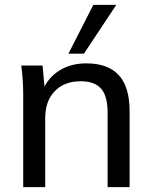

<svg xmlns="http://www.w3.org/2000/svg" viewBox="-20 -774 629 794"><path d="M76 0V-384Q76 -413 74 -443Q72 -473 68 -503H156L166 -395H154Q177 -452 225 -482Q273 -512 337 -512Q426 -512 471 -463.5Q516 -415 516 -313V0H425V-308Q425 -377 398 -407.5Q371 -438 314 -438Q246 -438 206.5 -397Q167 -356 167 -286V0ZM263 -552 366 -754H461L327 -552Z"/></svg>

Font: Mulish Medium
Style: Regular
Weight: 500
Designer: Vernon Adams
Foundry: Vernon Adams
Version: Version 3.603; ttfautohint (v1.8.3)